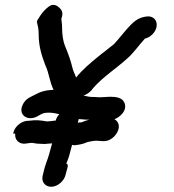

<svg xmlns="http://www.w3.org/2000/svg" viewBox="-20 -726 699 770"><path d="M150 -149C158 -148 166 -149 174 -150C177 -150 182 -150 186 -151H189L178 -111C171 -84 160 -64 154 -33L151 -21C145 5 163 24 187 23C213 22 238 -2 243 -25L246 -37C248 -46 258 -67 246 -70C251 -82 257 -98 260 -111L269 -145C273 -144 278 -143 283 -144C299 -146 311 -148 325 -154C333 -158 347 -159 356 -161C366 -163 382 -160 391 -160H398C440 -160 481 -224 439 -248C459 -255 494 -283 478 -316C469 -334 447 -338 422 -338C409 -338 396 -336 383 -336C375 -336 368 -336 360 -337C339 -337 336 -338 315 -343C327 -347 338 -354 347 -364L353 -372C393 -418 446 -451 491 -492C517 -515 537 -545 561 -571C583 -576 605 -597 608 -620C612 -645 594 -663 569 -660C545 -657 529 -650 507 -629C483 -605 461 -575 438 -550C430 -543 423 -538 418 -534L398 -518C390 -512 382 -506 375 -500C343 -474 311 -447 285 -415C281 -428 274 -440 271 -452C264 -483 253 -512 241 -541C233 -560 229 -588 229 -615C229 -626 228 -634 227 -641L226 -651C233 -669 231 -683 220 -693C208 -706 192 -712 176 -700C163 -690 152 -679 142 -664C132 -649 127 -641 128 -638C132 -622 135 -610 135 -591C135 -538 148 -501 162 -464C177 -433 179 -396 195 -366C161 -364 143 -359 116 -344L98 -335C86 -328 77 -319 71 -306C51 -264 92 -239 129 -259L145 -268C165 -279 198 -273 218 -268C211 -261 206 -252 203 -242H198C188 -241 178 -239 168 -239C146 -243 125 -246 99 -242L85 -241C61 -237 36 -215 33 -190H41C38 -165 57 -147 82 -150L96 -152C102 -153 106 -153 109 -153C123 -150 135 -149 150 -149ZM338 -246C327 -243 317 -240 308 -236C307 -236 306 -236 306 -235H298C296 -234 294 -234 292 -234L296 -249C298 -248 301 -248 304 -248C313 -247 322 -246 333 -246Z"/></svg>

Font: Dictator
Style: Ita
Weight: 500
Version: Version MIL.1277